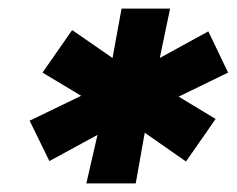

<svg xmlns="http://www.w3.org/2000/svg" viewBox="-20 -762 551 447"><path d="M396 -537 482 -485 413 -386 317 -453 296 -335H181L207 -448L95 -387L49 -481L169 -539L79 -593L148 -692L242 -627L263 -742H376L352 -627L465 -689L511 -593Z"/></svg>

Font: Montserrat Alternates ExtraBold
Style: Italic
Weight: 800
Italic angle: -11.3°
Designer: Julieta Ulanovsky
Foundry: Julieta Ulanovsky
Version: Version 7.200